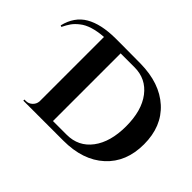

<svg xmlns="http://www.w3.org/2000/svg" viewBox="-235 -967 1232 1232"><g transform="rotate(45 381.0 -350.5)"><path d="M206 -701Q223 -701 268 -701Q313 -701 435 -700Q612 -698 715 -604.5Q818 -511 818 -349.5Q818 -188 715 -94Q612 0 435 0H72V-10H85Q110 -10 128.5 -27.5Q147 -45 149 -70V-655Q37 -647 -17 -603Q-44 -582 -59.5 -560Q-75 -538 -90 -507L-100 -511Q-76 -611 0.5 -655.5Q77 -700 206 -701ZM423 -42Q530 -42 592.5 -125Q655 -208 655 -350Q655 -492 592.5 -574Q530 -656 425 -656Q424 -656 423 -656H299V-42H423Q423 -42 423 -42Z"/></g></svg>

Font: Cinzel Decorative
Style: Bold
Weight: 700
Version: Version 1.002;PS 001.002;hotconv 1.0.56;makeotf.lib2.0.21325